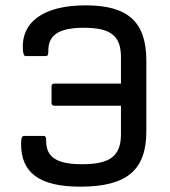

<svg xmlns="http://www.w3.org/2000/svg" viewBox="-20 -687 636 719"><path d="M281 12C455 12 528 -50 528 -195V-460C528 -604 460 -667 301 -667C142 -667 57 -604 66 -497C68 -482 70 -477 77 -477H151C159 -477 161 -482 161 -496C160 -556 201 -583 294 -583C395 -583 433 -553 433 -472V-374H183C177 -374 173 -370 173 -364V-301C173 -295 177 -291 183 -291H433V-185C433 -103 393 -72 287 -72C192 -72 153 -99 153 -158C153 -173 151 -178 143 -178H70C63 -178 59 -171 59 -150C58 -41 126 12 281 12Z"/></svg>

Font: Sofia Sans Cond SemiBold
Style: Regular
Weight: 600
Width: 3
Designer: Botio Nikoltchev, Ani Petrova
Foundry: lettersoup
Version: Version 4.100